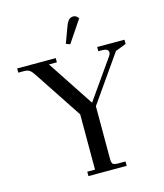

<svg xmlns="http://www.w3.org/2000/svg" viewBox="-130 -1004 939 1101"><g transform="rotate(-15 339.0 -453.5)"><path d="M22 -677V-702H251V-677H204L386 -401L551 -636Q557 -645 557 -654Q557 -677 519 -677H497V-702H659V-677L595 -652L402 -376V-66Q402 -41 409 -33.5Q416 -26 441 -26H484V0H257V-26H303V-354L116 -637Q101 -660 89.5 -668.5Q78 -677 55 -677ZM328 -766 362 -858Q372 -885 382.5 -896Q393 -907 410 -907Q427 -907 440 -888L352 -757Z"/></g></svg>

Font: Dihjauti
Style: Bold
Weight: 700
Designer: T. Christopher White
Version: Version 3.0.0